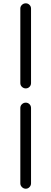

<svg xmlns="http://www.w3.org/2000/svg" viewBox="-20 -854 309 1157"><path d="M102.5 -353.5V-802.7Q102.5 -815.4 112.3 -824.7Q122.1 -834 135.3 -834Q148.4 -834 157.7 -824.7Q167 -815.4 167 -802.7V-353.5Q167 -339.8 157.7 -330.6Q148.4 -321.3 135.3 -321.3Q122.1 -321.3 112.3 -330.6Q102.5 -339.8 102.5 -353.5ZM102.5 251V-203.1Q102.5 -216.8 112.3 -226.1Q122.1 -235.4 135.3 -235.4Q148.4 -235.4 157.7 -226.1Q167 -216.8 167 -203.1V251Q167 263.7 157.7 273.4Q148.4 283.2 135.3 283.2Q122.1 283.2 112.3 273.4Q102.5 263.7 102.5 251Z"/></svg>

Font: Gen Jyuu Gothic Regular
Style: Regular
Weight: 400
Designer: [Source Han Sans]
Ryoko NISHIZUKA  (kana & ideographs); Paul D. Hunt (Latin, Greek & Cyrillic); Wenlong ZHANG  (bopomofo
Version: Version 1.002.20150607